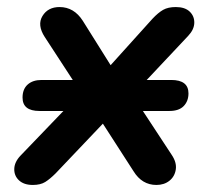

<svg xmlns="http://www.w3.org/2000/svg" viewBox="-20 -517 600 545"><path d="M73 8Q48 8 34 -5Q20 -18 20.5 -37.5Q21 -57 38 -75L210 -254L107 -412Q85 -446 100.5 -471.5Q116 -497 149 -497Q190 -497 215 -458L294 -332L413 -464Q429 -481 443 -489Q457 -497 479 -497Q505 -497 518.5 -484Q532 -471 531.5 -452Q531 -433 514 -415L356 -247L467 -78Q482 -56 479 -36Q476 -16 461 -4Q446 8 424 8Q383 8 359 -31L272 -166L138 -25Q122 -9 108.5 -0.5Q95 8 73 8ZM92 -202Q44 -202 44 -240Q44 -264 58.5 -277Q73 -290 98 -290H466Q515 -290 515 -252Q515 -230 501.5 -216Q488 -202 461 -202Z"/></svg>

Font: Nunito
Style: Bold Italic
Weight: 700
Italic angle: -9°
Designer: Vernon Adams
Foundry: Vernon Adams
Version: Version 3.601; ttfautohint (v1.8.2.53-6de2)